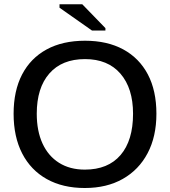

<svg xmlns="http://www.w3.org/2000/svg" viewBox="-20 -894 818 923"><path d="M731.9 -347.2Q731.9 -237.8 689.7 -157.7Q647.5 -77.6 570.3 -33.9Q493.2 9.8 387.7 9.8Q281.7 9.8 204.8 -33.2Q127.9 -76.2 86.7 -156.2Q45.4 -236.3 45.4 -347.2Q45.4 -457.5 86.2 -535.9Q127 -614.3 203.9 -656.2Q280.8 -698.2 388.7 -698.2Q495.6 -698.2 572.5 -656.5Q649.4 -614.7 690.7 -536.4Q731.9 -458 731.9 -347.2ZM619.6 -347.2Q619.6 -469.7 559.1 -539.8Q498.5 -609.9 388.7 -609.9Q277.8 -609.9 217.3 -540.8Q156.7 -471.7 156.7 -347.2Q156.7 -264.6 184.3 -204.3Q211.9 -144 263.9 -111.3Q315.9 -78.6 387.7 -78.6Q499.5 -78.6 559.6 -148.7Q619.6 -218.8 619.6 -347.2ZM486.8 -758.8V-747.1H422.4L266.1 -856.9V-873.5H375.5Z"/></svg>

Font: Arimo Medium
Style: Regular
Weight: 500
Designer: Steve Matteson
Foundry: Monotype Imaging Inc.
Version: Version 1.33